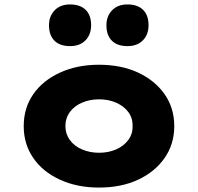

<svg xmlns="http://www.w3.org/2000/svg" viewBox="-20 -836 892 866"><path d="M426 10Q328 10 250.5 -25.5Q173 -61 130 -123.5Q87 -186 87 -267Q87 -349 130 -411Q173 -473 250.5 -508.5Q328 -544 426 -544Q527 -544 603 -508.5Q679 -473 722.5 -411Q766 -349 766 -267Q766 -186 722.5 -123.5Q679 -61 603 -25.5Q527 10 426 10ZM427 -147Q469 -147 503.5 -162Q538 -177 558.5 -204.5Q579 -232 578 -267Q579 -304 558.5 -331Q538 -358 503.5 -373Q469 -388 427 -388Q385 -388 350 -373Q315 -358 295 -330.5Q275 -303 275 -267Q275 -232 295 -204.5Q315 -177 350 -162Q385 -147 427 -147ZM555 -628Q509 -628 484.5 -652.5Q460 -677 460 -722Q460 -763 485.5 -789.5Q511 -816 555 -816Q600 -816 625 -792Q650 -768 650 -722Q650 -680 624.5 -654Q599 -628 555 -628ZM296 -628Q250 -628 225.5 -652.5Q201 -677 201 -722Q201 -763 226.5 -789.5Q252 -816 296 -816Q341 -816 366 -792Q391 -768 391 -722Q391 -680 365.5 -654Q340 -628 296 -628Z"/></svg>

Font: Lexend Giga ExtraBold
Style: Regular
Weight: 800
Designer: Bonnie Shaver-Troup, Thomas Jockin
Foundry: Lexend
Version: Version 1.007